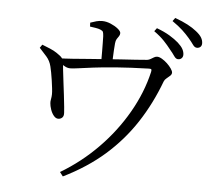

<svg xmlns="http://www.w3.org/2000/svg" viewBox="-58 -873 1116 1003"><g transform="rotate(5 500.0 -371.0)"><path d="M807.3 -642.6Q791.9 -662.8 771.1 -684.8Q750.3 -706.9 717.3 -730.4L730 -747.2Q769.3 -732.6 797.7 -715.6Q826.1 -698.5 844.8 -681.9Q863.7 -664.9 871.6 -650.2Q879.5 -635.5 879.5 -620.7Q879.5 -609.3 872.2 -602.3Q865 -595.3 853.9 -595.3Q842.4 -595.3 832.7 -609.7Q823 -624 807.3 -642.6ZM898.9 -710.8Q882.2 -730.2 862.1 -748.9Q842 -767.7 807.9 -791.4L820.4 -808.8Q859.1 -794.9 886.8 -780.3Q914.5 -765.7 934.2 -749.7Q954.7 -733.6 963.4 -718.9Q972.1 -704.2 972.1 -688.5Q972.1 -676.9 965.3 -670.2Q958.4 -663.5 946.7 -663.5Q934.7 -663.5 925 -677.7Q915.3 -691.8 898.9 -710.8ZM129.1 -592 141 -609.2Q163 -600.4 183.3 -592.1Q203.7 -583.7 220.3 -572.2Q242.2 -558 249.1 -547.7Q256.1 -537.5 257.3 -519.4Q257.5 -512.8 260.6 -486.4Q263.7 -460 267.9 -424.9Q272.2 -389.8 276.4 -355.3Q280.5 -320.7 283 -295.4Q285.5 -270.1 285.5 -263.7Q286.3 -247.4 278.5 -239.6Q270.7 -231.8 258.9 -231Q245.2 -230.2 234.1 -243.5Q223 -256.7 216.6 -275.5Q210.2 -294.3 209.4 -308.4Q208.4 -317.2 210.9 -329.6Q213.4 -342 213.7 -355.4Q213.9 -367.8 211.6 -387.1Q209.3 -406.4 206.2 -428.2Q203.1 -450 199.4 -469Q195.7 -488 192.8 -499.7Q185.8 -528.7 167.4 -549.7Q149.1 -570.8 129.1 -592ZM229.6 -529 229 -546Q260.4 -546.5 304 -549.6Q347.6 -552.7 394.4 -556.6Q441.2 -560.5 481.6 -563Q516.8 -566 556.7 -568.4Q596.7 -570.8 633.2 -573.3Q669.8 -575.8 693.8 -578Q703.2 -579.2 711.6 -584.4Q720.1 -589.6 728.2 -594.2Q736.3 -598.9 744.4 -598.9Q755.5 -598.9 769.9 -590.4Q784.4 -581.9 797.7 -569.3Q811 -556.7 819.9 -543.7Q828.8 -530.7 828.8 -522.3Q828.8 -513.6 820.7 -505.9Q812.5 -498.3 802.8 -490.6Q793.1 -483 789.4 -473.5Q744.9 -354.3 679.4 -254.3Q613.9 -154.3 522.7 -74Q431.4 6.2 307.6 67.1L290.9 45.4Q398 -18.3 485.5 -107.4Q573.1 -196.5 633.5 -301.7Q694 -406.8 719.4 -516.7Q721.6 -527.6 719.4 -530.5Q717.2 -533.4 706.8 -533.2Q607.3 -530.2 535.8 -524.7Q464.3 -519.2 415.8 -513Q367.4 -506.8 338.7 -502.8Q310 -498.8 296.8 -498.8Q281.9 -498.8 268.1 -506.7Q254.2 -514.6 229.6 -529ZM381 -725.2 380 -745.6Q397.4 -751.8 411.9 -755.7Q426.3 -759.6 442.4 -759.6Q463.8 -759.6 486.7 -749.9Q509.6 -740.3 525.5 -727.3Q541.3 -714.4 541.3 -704.5Q541.3 -695 535.9 -687.8Q530.6 -680.6 525.3 -672.3Q520.1 -664 518.7 -648.8Q517.3 -633.8 516 -612.3Q514.7 -590.8 514 -570.1Q513.2 -549.4 513.2 -535L455.2 -534.4Q455.2 -540.4 455.2 -558.6Q455.2 -576.9 455.2 -600.6Q455.2 -624.2 454.7 -646.2Q454.2 -668.2 454 -680.7Q453 -696.9 450.4 -703.2Q447.8 -709.4 435.8 -714.3Q426.2 -718.3 411.1 -720.7Q396 -723.2 381 -725.2Z"/></g></svg>

Font: Noto Serif JP
Style: Regular
Weight: 200
Designer: Ryoko NISHIZUKA 西塚涼子 (kana & ideographs); Frank Grießhammer (Latin, Greek & Cyrillic); Wenlong ZHANG 张文龙 (bopomofo); San
Foundry: Adobe
Version: Version 2.001;hotconv 1.1.0;makeotfexe 2.6.0